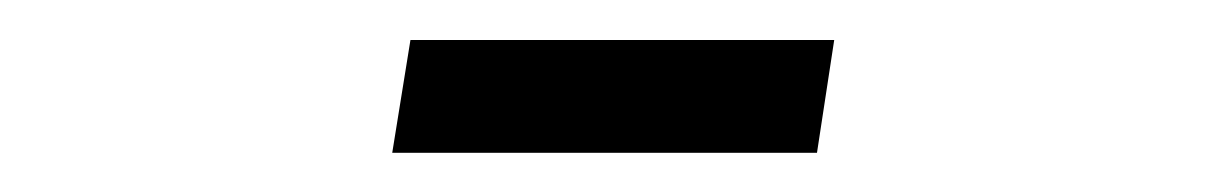

<svg xmlns="http://www.w3.org/2000/svg" viewBox="-20 -78 626 98"><path d="M180.2 0 189.5 -57.6H405.8L397 0Z"/></svg>

Font: Cascadia Mono PL Light
Style: Regular
Weight: 300
Monospace: yes
Designer: Aaron Bell
Foundry: Saja Typeworks
Version: Version 2404.023; ttfautohint (v1.8.4)